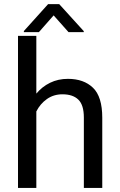

<svg xmlns="http://www.w3.org/2000/svg" viewBox="-20 -927 591 947"><path d="M159.2 -750V-465.3Q187.5 -499.5 227.1 -518.8Q266.6 -538.1 314.9 -538.1Q393.1 -538.1 438.7 -494.1Q484.4 -450.2 484.4 -346.2V0H393.6V-347.2Q393.6 -409.2 366.5 -435.5Q339.4 -461.9 288.1 -461.9Q244.6 -461.9 211.4 -438.5Q178.2 -415 159.2 -377.4V0H68.8V-750ZM272 -906.7 393.1 -773.4V-768.6H317.9L244.6 -851.1L171.9 -768.6H97.7V-773.9L217.3 -906.7Z"/></svg>

Font: Vazirmatn RD UI FD
Style: Regular
Weight: 400
Designer: Saber Rastikerdar
Foundry: Saber Rastikerdar
Version: Version 33.003